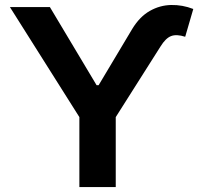

<svg xmlns="http://www.w3.org/2000/svg" viewBox="-20 -756 810 776"><path d="M365.7 -395V-411.6H383.3V-395ZM20 -727.5H181.6L374.5 -404.8L514.2 -638.7Q544.4 -688.5 585.2 -711.7Q626 -734.9 671.6 -735.8Q717.3 -736.8 761.2 -719.7L728.5 -607.4Q693.4 -618.7 671.4 -610.1Q649.4 -601.6 628.9 -568.4L447.8 -282.7V0H300.8V-282.7Z"/></svg>

Font: Inter 24pt
Style: Bold
Weight: 700
Designer: Rasmus Andersson
Foundry: rsms
Version: Version 4.001;git-66647c0bb